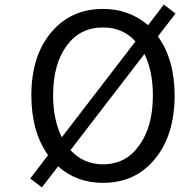

<svg xmlns="http://www.w3.org/2000/svg" viewBox="-20 -786 787 839"><path d="M611 -550 288 -130Q345 -68 430 -68Q530 -68 588 -150Q648 -232 648 -369Q648 -477 611 -550ZM250 -186 572 -605Q517 -666 430 -666Q330 -666 272 -587Q212 -506 212 -369Q212 -264 250 -186ZM747 -727 670 -627Q743 -526 743 -369Q743 -195 656 -90Q571 13 430 13Q315 13 234 -59L163 33L112 -6L190 -108Q117 -211 117 -369Q117 -543 205 -646Q291 -747 430 -747Q544 -747 627 -676L696 -766Z"/></svg>

Font: Source Han Sans Regular
Style: Regular
Weight: 400
Designer: Ryoko NISHIZUKA  (kana & ideographs); Paul D. Hunt (Latin, Greek & Cyrillic); Wenlong ZHANG  (bopomofo); Sandoll Communi
Foundry: Adobe Systems Incorporated
Version: Version 1.00 January 18, 2024, initial release